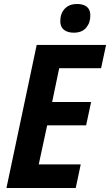

<svg xmlns="http://www.w3.org/2000/svg" viewBox="-20 -938 549 958"><path d="M12.2 0 163.1 -713.9H509.3L484.4 -597.7H275.4L240.2 -429.2H434.6L409.7 -312.5H215.3L173.3 -117.7H382.8L357.9 0ZM347.7 -774.9Q317.4 -774.9 299.1 -789.3Q280.8 -803.7 280.8 -832.5Q280.8 -870.1 302.7 -894Q324.7 -918 364.7 -918Q384.8 -918 399.4 -912.1Q414.1 -906.2 422.4 -893.8Q430.7 -881.3 430.7 -860.8Q430.7 -824.2 409.9 -799.6Q389.2 -774.9 347.7 -774.9Z"/></svg>

Font: Open Sans SemiCondensed
Style: Bold Italic
Weight: 700
Width: 4
Italic angle: -12°
Designer: Monotype Design Team
Foundry: Monotype Imaging Inc.
Version: Version 3.003